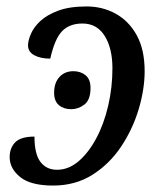

<svg xmlns="http://www.w3.org/2000/svg" viewBox="-20 -566 503 596"><path d="M145 10Q75 10 42.5 -16.5Q10 -43 10 -78Q10 -107 27.5 -124.5Q45 -142 87 -142Q87 -88 105.5 -63.5Q124 -39 157 -39Q193 -39 224 -65.5Q255 -92 279 -137Q303 -182 316 -238.5Q329 -295 329 -354Q329 -416 305 -454.5Q281 -493 236 -493Q196 -493 173 -469.5Q150 -446 136 -384Q106 -384 86.5 -394.5Q67 -405 67 -425Q67 -440 76 -461Q85 -482 105.5 -501Q126 -520 161 -533Q196 -546 249 -546Q298 -546 339 -523.5Q380 -501 404.5 -456.5Q429 -412 429 -345Q429 -289 410.5 -227Q392 -165 356 -111Q320 -57 267 -23.5Q214 10 145 10ZM201 -227Q178 -227 163 -239.5Q148 -252 148 -278Q148 -309 164.5 -327Q181 -345 208 -345Q230 -345 245.5 -332.5Q261 -320 261 -293Q261 -256 242 -241.5Q223 -227 201 -227Z"/></svg>

Font: Noto Serif SemiCondensed
Style: Italic
Weight: 400
Width: 4
Italic angle: -12°
Designer: Monotype Design Team
Foundry: Monotype Imaging Inc.
Version: Version 2.013